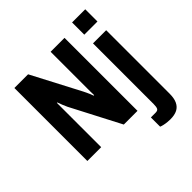

<svg xmlns="http://www.w3.org/2000/svg" viewBox="-235 -904 1278 1278"><g transform="rotate(-45 404.5 -264.5)"><path d="M58 0V-687H187L366 -345Q370 -337 375.5 -325.5Q381 -314 386.5 -301Q392 -288 395 -278H400Q399 -297 399 -314.5Q399 -332 399 -345V-687H530V0H401L220 -348Q214 -361 206 -380Q198 -399 192 -417H188Q188 -401 188 -382Q188 -363 188 -347V0ZM638 -609V-724H762V-609ZM645 195Q635 195 618.5 193.5Q602 192 586.5 188.5Q571 185 562 181V94H606Q626 94 632 82.5Q638 71 638 44V-527H762V71Q762 114 749 141.5Q736 169 710.5 182Q685 195 645 195Z"/></g></svg>

Font: Archivo Condensed
Style: Bold
Weight: 700
Width: 3
Designer: Hector Gatti
Foundry: Omnibus-Type
Version: Version 2.001